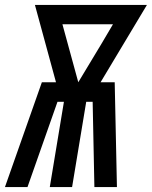

<svg xmlns="http://www.w3.org/2000/svg" viewBox="-52 -755 613 775"><path d="M-32 0 117 -423H174L89 -735H541L354 -423H411L420 0H329L322 -344H296L239 0H149L206 -344H180L59 0ZM264 -423 358 -579 404 -657H200Z"/></svg>

Font: Iosevka Curly Semibold
Style: Italic
Weight: 600
Italic angle: -9°
Monospace: yes
Designer: Belleve Invis
Foundry: Belleve Invis
Version: Version 22.1.2; ttfautohint (v1.8.4)